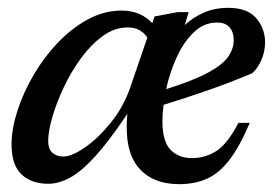

<svg xmlns="http://www.w3.org/2000/svg" viewBox="-20 -459 705 490"><path d="M617.5 -145.5Q591.5 -84.5 565.2 -50.5Q539 -16.5 508 -2.8Q477 11 437.5 11Q368 11 332.2 -32.8Q296.5 -76.5 305 -168.5Q258.5 -99 223.2 -60.2Q188 -21.5 159 -5.8Q130 10 103 10Q60.5 10 35 -13.8Q9.5 -37.5 9.5 -90.5Q9.5 -129.5 24.2 -175.5Q39 -221.5 65.2 -266.8Q91.5 -312 126.8 -349.2Q162 -386.5 203.8 -409.2Q245.5 -432 290.5 -432Q338.5 -432 368.5 -400L374.5 -417L433 -428H461.5L451.5 -395Q472.5 -414.5 500.2 -426.8Q528 -439 562.5 -439Q611.5 -439 634 -412.5Q656.5 -386 656.5 -350.5Q656.5 -327.5 647 -305.8Q637.5 -284 623.5 -272Q569 -249 511.8 -229Q454.5 -209 397.5 -191.5Q394.5 -169.5 394.5 -149.5Q394.5 -98 415.2 -76.8Q436 -55.5 469.5 -55.5Q504.5 -55.5 532.8 -74Q561 -92.5 588.5 -145.5ZM534 -401.5Q500.5 -401.5 474.5 -376.5Q448.5 -351.5 430.8 -312.5Q413 -273.5 404 -231.5Q474 -253.5 511.2 -273.8Q548.5 -294 562.5 -314.5Q576.5 -335 576.5 -357Q576.5 -377 565.8 -389.2Q555 -401.5 534 -401.5ZM103 -99Q103 -78.5 113.8 -69Q124.5 -59.5 142 -59.5Q163 -59.5 196.8 -82.8Q230.5 -106 263.2 -146.5Q296 -187 313.5 -239L356 -363Q350 -373.5 337.2 -381.2Q324.5 -389 306 -389Q272.5 -389 242.5 -367.2Q212.5 -345.5 187 -310.8Q161.5 -276 142.8 -236.2Q124 -196.5 113.5 -160Q103 -123.5 103 -99Z"/></svg>

Font: Newsreader Text Medium
Style: Italic
Weight: 500
Italic angle: -17°
Designer: Hugues Gentile
Foundry: Production Type
Version: Version 1.001